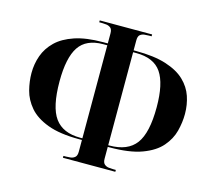

<svg xmlns="http://www.w3.org/2000/svg" viewBox="-104 -853 1110 991"><g transform="rotate(15 451.0 -357.0)"><path d="M311 10V0H324Q335 0 348.5 -1.5Q362 -3 372 -11.5Q382 -20 382 -41V-104H368Q263 -104 198 -128.5Q133 -153 99 -193Q65 -233 53 -279.5Q41 -326 41 -371Q41 -420 57 -464.5Q73 -509 109 -544Q145 -579 206 -599.5Q267 -620 357 -620H382V-673Q382 -695 372 -703Q362 -711 348.5 -712.5Q335 -714 324 -714H311V-724H591V-714H578Q566 -714 552.5 -712.5Q539 -711 529.5 -703Q520 -695 520 -673V-620H532Q630 -620 694 -599.5Q758 -579 794.5 -544Q831 -509 846 -464.5Q861 -420 861 -371Q861 -326 849 -279.5Q837 -233 802.5 -193Q768 -153 702 -128.5Q636 -104 528 -104H520V-41Q520 -20 530 -11.5Q540 -3 554 -1.5Q568 0 578 0H591V10ZM382 -113V-610H360Q270 -610 231 -551.5Q192 -493 192 -367Q192 -230 234.5 -171.5Q277 -113 370 -113ZM520 -113H526Q624 -113 667.5 -171.5Q711 -230 711 -367Q711 -493 671 -551.5Q631 -610 536 -610H520Z"/></g></svg>

Font: Noto Serif Display SemiCondensed
Style: Bold
Weight: 700
Width: 4
Designer: Monotype Design Team
Foundry: Monotype Imaging Inc.
Version: Version 2.009